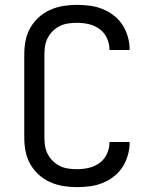

<svg xmlns="http://www.w3.org/2000/svg" viewBox="-20 -763 640 791"><path d="M297 8Q269 8 241 3.5Q213 -1 187 -12.5Q161 -24 140 -43Q119 -62 105 -86.5Q91 -111 85.5 -139Q80 -167 80 -195V-540Q80 -568 85.5 -596Q91 -624 105 -648.5Q119 -673 140 -692Q161 -711 187 -722.5Q213 -734 241 -738.5Q269 -743 297 -743Q324 -743 350.5 -739.5Q377 -736 402 -726Q427 -716 448.5 -699.5Q470 -683 484.5 -660.5Q499 -638 506.5 -612Q514 -586 514 -560Q514 -559 514 -558Q514 -557 514 -557H431Q431 -557 431 -557.5Q431 -558 431 -558Q431 -583 420.5 -606Q410 -629 390 -643.5Q370 -658 346 -663.5Q322 -669 297 -669Q280 -669 262 -666.5Q244 -664 228 -656.5Q212 -649 199 -636.5Q186 -624 177.5 -608.5Q169 -593 166 -575.5Q163 -558 163 -540V-195Q163 -177 166 -159.5Q169 -142 177.5 -126.5Q186 -111 199 -98.5Q212 -86 228 -78.5Q244 -71 262 -68.5Q280 -66 297 -66Q322 -66 346 -71.5Q370 -77 390 -91.5Q410 -106 420.5 -129Q431 -152 431 -177Q431 -177 431 -177.5Q431 -178 431 -178H514Q514 -178 514 -177Q514 -176 514 -175Q514 -149 506.5 -123Q499 -97 484.5 -74.5Q470 -52 448.5 -35.5Q427 -19 402 -9Q377 1 350.5 4.5Q324 8 297 8Z"/></svg>

Font: Iosevka Curly Extended
Style: Regular
Weight: 400
Width: 7
Monospace: yes
Designer: Belleve Invis
Foundry: Belleve Invis
Version: Version 11.1.0; ttfautohint (v1.8.3)